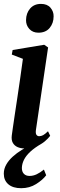

<svg xmlns="http://www.w3.org/2000/svg" viewBox="-20 -770 314 1010"><path d="M110.5 11Q89 11 72.5 3.8Q56 -3.5 47.5 -18.5Q39 -33.5 42 -57.5Q43.5 -70 47.8 -99.2Q52 -128.5 58.2 -169.8Q64.5 -211 71.8 -259.8Q79 -308.5 86.5 -360Q94 -411.5 100.5 -460.5L42 -483L46.5 -507L212.5 -534.5L233 -520.5L169 -86.5Q166.5 -68 171.8 -60.8Q177 -53.5 186 -53.5Q196.5 -53.5 206.8 -59Q217 -64.5 232.5 -79.5L244 -55.5Q234 -42 215.8 -26.5Q197.5 -11 171 0Q144.5 11 110.5 11ZM182 -598Q152 -598 134.2 -617.8Q116.5 -637.5 117 -664.5Q117.5 -701 138.5 -725.2Q159.5 -749.5 195.5 -749.5Q228.5 -749.5 245.5 -729.5Q262.5 -709.5 262 -684Q262 -648 241.2 -623Q220.5 -598 182 -598ZM91.5 220Q48 220 24 199.5Q0 179 0 143.5Q0 118.5 12.8 96Q25.5 73.5 47 54Q68.5 34.5 95.2 18.2Q122 2 150 -11.5L169 -25L198.5 -14Q162 7 139.2 28.2Q116.5 49.5 106 70.8Q95.5 92 95 113.5Q95 133.5 105.8 144.5Q116.5 155.5 135.5 155.5Q154.5 155.5 173 146.8Q191.5 138 211 122L223 152Q204.5 176.5 170 198.2Q135.5 220 91.5 220Z"/></svg>

Font: Merriweather 96pt SemiBold
Style: Italic
Weight: 600
Italic angle: -7.8°
Version: Version 2.101